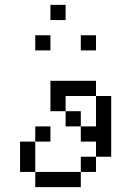

<svg xmlns="http://www.w3.org/2000/svg" viewBox="-20 -770 540 790"><path d="M187.5 -187.5V-250H125V-187.5H62.5Q62.5 -187.5 62.5 -62.5H125V0H312.5V-62.5H125Q125 -62.5 125 -187.5ZM187.5 -562.5V-625H125V-562.5ZM375 -562.5V-625H312.5V-562.5ZM250 -687.5V-750H187.5V-687.5ZM312.5 -62.5H375V-125H312.5ZM375 -125H437.5Q437.5 -125 437.5 -375H375Q375 -375 375 -250H312.5V-187.5H375ZM312.5 -250V-312.5H250V-250ZM250 -312.5V-375H375V-437.5H187.5Q187.5 -437.5 187.5 -312.5Z"/></svg>

Font: Unifont
Style: Regular
Weight: 500
Version: Version 15.1.04